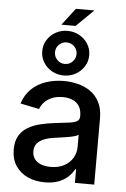

<svg xmlns="http://www.w3.org/2000/svg" viewBox="-62 -988 686 1045"><g transform="rotate(5 280.5 -466.0)"><path d="M222.7 11.2Q170.9 11.2 129.4 -7.6Q87.9 -26.4 63.5 -63Q39.1 -99.6 39.1 -152.8Q39.1 -198.7 56.9 -228.3Q74.7 -257.8 104.7 -275.1Q134.8 -292.5 171.9 -301.3Q209 -310.1 248 -314.9Q296.4 -320.3 326.2 -324.2Q356 -328.1 369.9 -336.4Q383.8 -344.7 383.8 -363.8V-366.7Q383.8 -396 372.1 -416.5Q360.4 -437 337.2 -448.2Q314 -459.5 280.3 -459.5Q245.6 -459.5 220.5 -448.5Q195.3 -437.5 179.7 -420.4Q164.1 -403.3 157.2 -383.8L54.2 -404.8Q69.8 -453.6 102.8 -485.1Q135.7 -516.6 181.4 -532Q227.1 -547.4 279.3 -547.4Q315.4 -547.4 353 -538.6Q390.6 -529.8 422.1 -508.8Q453.6 -487.8 472.9 -451.7Q492.2 -415.5 492.2 -360.8V0H386.7V-74.2H381.8Q371.1 -53.2 350.6 -33.4Q330.1 -13.7 298.3 -1.2Q266.6 11.2 222.7 11.2ZM247.1 -75.2Q290.5 -75.2 321.3 -92Q352.1 -108.9 368.2 -136.5Q384.3 -164.1 384.3 -195.8V-263.2Q378.4 -257.8 363 -253.4Q347.7 -249 327.6 -245.6Q307.6 -242.2 288.3 -239.5Q269 -236.8 254.9 -234.9Q225.1 -231 200.4 -221.7Q175.8 -212.4 161.1 -195.8Q146.5 -179.2 146.5 -151.9Q146.5 -127 159.2 -109.9Q171.9 -92.8 194.6 -84Q217.3 -75.2 247.1 -75.2ZM238.3 -851.6 309.6 -944.3H410.6L315.9 -851.6ZM275.4 -577.1Q239.7 -577.1 210.4 -593.5Q181.2 -609.9 164.1 -637.5Q147 -665 147 -699.2Q147 -732.9 164.1 -760.5Q181.2 -788.1 210.4 -804.4Q239.7 -820.8 275.4 -820.8Q311 -820.8 340.1 -804.4Q369.1 -788.1 386.5 -760.5Q403.8 -732.9 403.8 -699.2Q403.8 -665 386.5 -637.5Q369.1 -609.9 340.1 -593.5Q311 -577.1 275.4 -577.1ZM275.4 -640.1Q300.3 -640.1 317.4 -657.5Q334.5 -674.8 334.5 -699.2Q334.5 -723.6 317.4 -740.7Q300.3 -757.8 275.4 -757.8Q251 -757.8 233.9 -740.7Q216.8 -723.6 216.8 -699.2Q216.8 -674.8 233.9 -657.5Q251 -640.1 275.4 -640.1Z"/></g></svg>

Font: V-Inter
Style: Medium-500
Weight: 500
Designer: Rasmus Andersson
Foundry: rsms
Version: Version 4.000;git-4146feb